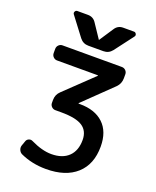

<svg xmlns="http://www.w3.org/2000/svg" viewBox="-173 -1081 951 1169"><g transform="rotate(20 302.0 -496.0)"><path d="M73.2 -718.8Q73.2 -733.4 83.5 -743.7Q93.8 -753.9 107.4 -753.9H492.2Q506.8 -753.9 517.1 -743.7Q527.3 -733.4 527.3 -718.8V-693.4Q527.3 -658.2 502.9 -633.8L320.3 -457Q319.3 -456.1 319.8 -455.1Q320.3 -454.1 322.3 -454.1H330.1Q427.7 -454.1 482.4 -402.3Q537.1 -350.6 537.1 -253.9Q537.1 -138.7 466.8 -75.2Q396.5 -11.7 269.5 -11.7Q178.7 -11.7 102.5 -46.9Q89.8 -53.7 84 -67.9Q78.1 -82 83 -96.7L93.8 -127Q97.7 -139.6 110.4 -145Q123 -150.4 134.8 -144.5Q209 -108.4 269.5 -108.4Q340.8 -108.4 380.4 -146.5Q419.9 -184.6 419.9 -253.9Q419.9 -312.5 377.9 -340.3Q335.9 -368.2 240.2 -368.2H201.2Q187.5 -368.2 177.2 -378.4Q167 -388.7 167 -402.3V-421.9Q167 -457 192.4 -480.5L373 -653.3Q374 -654.3 373.5 -655.3Q373 -656.2 371.1 -656.2H107.4Q93.8 -656.2 83.5 -666.5Q73.2 -676.8 73.2 -691.4ZM302.7 -863.3Q302.7 -861.3 304.7 -861.3Q306.6 -861.3 306.6 -863.3L365.2 -952.1Q383.8 -981.4 418 -981.4H488.3Q498 -981.4 502.9 -971.7Q504.9 -967.8 504.9 -963.9Q504.9 -959 501 -954.1L409.2 -833Q387.7 -805.7 353.5 -805.7H255.9Q221.7 -805.7 200.2 -833L108.4 -954.1Q104.5 -959 104.5 -963.9Q104.5 -967.8 106.4 -971.7Q111.3 -981.4 121.1 -981.4H189.5Q224.6 -981.4 243.2 -952.1Z"/></g></svg>

Font: Gen Jyuu GothicL Medium
Style: Regular
Weight: 500
Designer: [Source Han Sans]
Ryoko NISHIZUKA  (kana & ideographs); Paul D. Hunt (Latin, Greek & Cyrillic); Wenlong ZHANG  (bopomofo
Version: Version 1.002.20150607